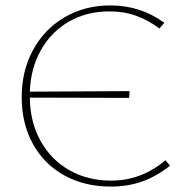

<svg xmlns="http://www.w3.org/2000/svg" viewBox="-20 -683 695 708"><path d="M607 -72Q558 -33 505 -14Q452 5 388 5Q292 5 217.5 -36Q143 -77 101.5 -152Q60 -227 60 -325Q60 -422 102 -499Q144 -576 218.5 -619.5Q293 -663 387 -663Q498 -663 586 -599L568 -578Q526 -609 481.5 -625Q437 -641 384 -641Q300 -641 234.5 -603.5Q169 -566 131 -498.5Q93 -431 90 -345L458 -347L456 -322L90 -323Q91 -232 130 -162.5Q169 -93 236.5 -55Q304 -17 390 -17Q501 -17 590 -92Z"/></svg>

Font: Ysabeau SC Extralight
Style: Regular
Weight: 200
Designer: Christian Thalmann (Catharsis Fonts)
Version: Version 0.003